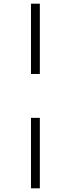

<svg xmlns="http://www.w3.org/2000/svg" viewBox="-20 -781 387 1041"><path d="M196 -380V-761H148V-380ZM196 240V-142H148V240Z"/></svg>

Font: Noto Sans Display Condensed Light
Style: Italic
Weight: 300
Width: 3
Designer: Monotype Design team
Foundry: Monotype Imaging Inc.
Version: 1.000